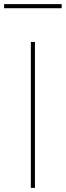

<svg xmlns="http://www.w3.org/2000/svg" viewBox="-51 -914 320 934"><path d="M119 0H99V-710H119ZM249 -874H-31V-894H249Z"/></svg>

Font: Raleway
Style: Thin
Weight: 100
Designer: Matt McInerney, Pablo Impallari, Rodrigo Fuenzalida
Foundry: Matt McInerney, Pablo Impallari, Rodrigo Fuenzalida
Version: Version 3.000